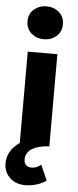

<svg xmlns="http://www.w3.org/2000/svg" viewBox="-64 -801 430 1059"><g transform="rotate(5 150.5 -271.5)"><path d="M68 0V-510H232V0ZM150 -585.5Q110.5 -585.5 81.2 -610.2Q52 -635 52 -677Q52 -719 81.2 -743.5Q110.5 -768 150 -768Q190 -768 219 -743.5Q248 -719 248 -677Q248 -635 219 -610.2Q190 -585.5 150 -585.5ZM118.5 225Q65 225 32.2 193.5Q-0.5 162 -0.5 114Q0 68 28 32.5Q56 -3 105.8 -25Q155.5 -47 220 -52L232 0Q189.5 2.5 160.8 13Q132 23.5 117.2 41.2Q102.5 59 102.5 83Q102 102 113.2 113.8Q124.5 125.5 145 125.5Q159 125.5 172.2 119.8Q185.5 114 196.5 104.5L234 190Q209 207 179.2 216Q149.5 225 118.5 225Z"/></g></svg>

Font: Geologica Cursive
Style: Bold
Weight: 700
Designer: Sindre Bremnes, Frode Helland
Foundry: Monokrom Skriftforlag AS
Version: Version 1.010;gftools[0.9.28]